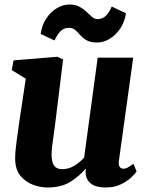

<svg xmlns="http://www.w3.org/2000/svg" viewBox="-20 -819 654 849"><path d="M189 10Q159 10 126.5 -1.8Q94 -13.5 71 -40.8Q48 -68 47 -115Q47 -149.5 53.8 -198Q60.5 -246.5 67 -292L94 -471L32 -509L40 -552L234 -568L259 -556L226 -288Q221 -244.5 214.5 -202.2Q208 -160 208 -138Q208 -102 219.2 -86.5Q230.5 -71 255 -71Q284.5 -71 309.2 -86.5Q334 -102 352 -122L412 -564H569L506 -110Q501 -73 526 -73Q534.5 -73 543 -77.2Q551.5 -81.5 570 -95L584 -61Q579 -52.5 561.5 -35.5Q544 -18.5 515.2 -4.2Q486.5 10 448 10Q407.5 10 386.5 -4Q365.5 -18 360 -42Q357 -55 360 -71L358 -72Q333.5 -43 293.5 -16.5Q253.5 10 189 10ZM160 -669Q165 -707.5 184.2 -736.8Q203.5 -766 230.8 -782.5Q258 -799 286.5 -799Q313.5 -799 331.5 -789.2Q349.5 -779.5 362.5 -766.8Q375.5 -754 386.8 -744.2Q398 -734.5 411.5 -734.5Q433.5 -734.5 448.5 -749.5Q463.5 -764.5 474 -790L537 -760.5Q531.5 -722.5 512 -693.2Q492.5 -664 465.2 -647.5Q438 -631 409 -631Q380 -631 363.2 -640.8Q346.5 -650.5 335.2 -663.5Q324 -676.5 312.8 -686.2Q301.5 -696 284 -696Q262.5 -696 247.5 -680.8Q232.5 -665.5 221 -640Z"/></svg>

Font: Merriweather Black
Style: Italic
Weight: 900
Italic angle: -7.8°
Designer: Eben Sorkin
Foundry: Eben Sorkin
Version: Version 2.200;gftools[0.9.31]